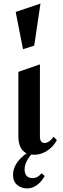

<svg xmlns="http://www.w3.org/2000/svg" viewBox="-20 -861 352 1077"><path d="M109 -585 68 -794 207 -841 172 -605ZM155 6Q118 50 118 89Q118 138 164 138Q191 138 213 111L231 126Q213 158 187.5 177Q162 196 133 196Q101 196 77 177Q53 158 53 120Q53 54 129 -1Q83 -23 83 -98V-458L204 -500V-92Q204 -77 211 -68Q218 -59 230 -59Q255 -59 281 -94L299 -75Q277 -35 242.5 -14Q208 7 174 7Q161 7 155 6Z"/></svg>

Font: Amita
Style: Bold
Weight: 700
Designer: Eduardo Rodriguez Tunni, Modular Infotech, Brian J. Bonislawsky
Foundry: Eduardo Rodriguez Tunni, Modular Infotech, Brian J. Bonislawsky
Version: Version 1.003